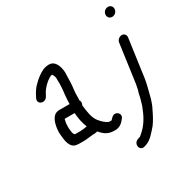

<svg xmlns="http://www.w3.org/2000/svg" viewBox="-187 -827 1117 1152"><g transform="rotate(-30 372.0 -251.5)"><path d="M225 -280H154C104 -280 91 -226 86 -187C84 -170 84 -158 86 -143C89 -110 93 -47 146 -46C152 -45 159 -45 168 -45H187C200 -45 213 -46 226 -48L243 -50C247 -50 251 -51 255 -51C263 -51 275 -51 286 -55C306 -32 330 -7 378 -7C404 -5 427 -17 441 -33L449 -43C481 -73 436 -113 407 -82L397 -72C392 -67 396 -69 388 -69C383 -69 379 -69 375 -70C354 -78 335 -98 321 -115C298 -145 293 -184 287 -235C289 -238 291 -244 292 -249C294 -265 286 -268 287 -272C289 -283 288 -292 288 -300L289 -324C289 -330 290 -338 291 -345C295 -370 296 -407 296 -430L297 -448C298 -484 286 -537 248 -546C230 -550 209 -545 194 -539C168 -528 138 -504 119 -484C101 -468 86 -445 75 -423L69 -411C50 -374 105 -353 125 -391L131 -402C140 -420 148 -430 158 -441C174 -458 199 -481 220 -485H222C228 -477 233 -465 234 -455V-440V-439C236 -414 233 -374 229 -345C226 -321 226 -302 225 -280ZM247 -112H243L226 -109C217 -108 205 -107 196 -107H162C155 -112 152 -122 150 -138C149 -150 147 -162 148 -170C149 -175 149 -180 149 -190C150 -196 153 -209 155 -218H224C227 -179 234 -144 247 -112Z M703 -482C686 -482 669 -468 667 -451L630 -184C627 -164 621 -140 615 -122V-121L610 -97L609 -96C608 -89 606 -84 604 -77L597 -53C595 -47 591 -39 589 -34C571 14 544 57 509 87L493 101C493 101 492 101 489 102L478 106C437 117 447 177 486 166L496 163C535 152 564 113 589 85L590 84C608 60 625 28 638 0L647 -18C650 -24 652 -31 656 -41L664 -65V-66L671 -93C678 -123 687 -152 692 -185L729 -451C731 -468 720 -482 703 -482ZM680 -639C677 -620 690 -605 709 -605C726 -605 742 -619 744 -636C747 -655 734 -670 715 -670C698 -670 682 -656 680 -639Z"/></g></svg>

Font: PolanStronk
Style: BdIta
Weight: 700
Version: Version 1.0